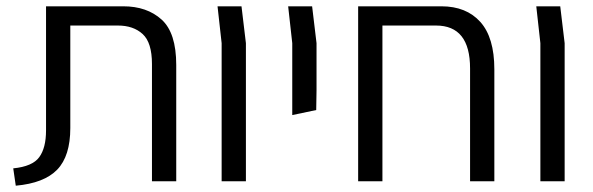

<svg xmlns="http://www.w3.org/2000/svg" viewBox="-20 -575 1880 609"><path d="M30 14 22 -41Q83 -47 104.5 -76.5Q126 -106 126 -161V-555H371Q446 -555 492.5 -513Q539 -471 539 -369V0H462V-372Q462 -440 432.5 -467Q403 -494 354 -494H203V-169Q203 -80 161.5 -37Q120 6 30 14Z M683 0V-438L670 -555H746L760 -438V0Z M907 -210V-438L894 -555H970L984 -438V-289L983 -226Z M1116 0V-555H1380Q1459 -555 1503.5 -505.5Q1548 -456 1548 -355V0H1471V-358Q1471 -494 1363 -494H1193V0Z M1694 0V-438L1681 -555H1757L1771 -438V0Z"/></svg>

Font: Assistant
Style: Regular
Weight: 400
Designer: Hebrew By Ben Nathan, Latin by Paul Hunt
Version: Version 3.000